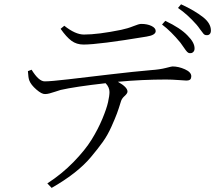

<svg xmlns="http://www.w3.org/2000/svg" viewBox="-20 -831 1040 917"><path d="M269.5 -693.4 287.1 -708Q339.8 -666 380.9 -666Q448.2 -666 558.6 -688.5Q590.8 -695.3 617.2 -706.1Q643.6 -716.8 654.3 -716.8Q683.6 -716.8 703.6 -707Q723.6 -697.3 723.6 -682.6Q723.6 -663.1 679.7 -656.2Q451.2 -618.2 378.9 -618.2Q345.7 -618.2 321.3 -636.2Q296.9 -654.3 269.5 -693.4ZM113.3 -491.2 130.9 -498Q165 -442.4 193.4 -442.4Q222.7 -442.4 305.7 -452.1Q388.7 -461.9 505.4 -475.6Q622.1 -489.3 701.2 -496.1Q743.2 -499 771.5 -506.3Q799.8 -513.7 803.7 -513.7Q833 -513.7 863.3 -500Q893.6 -486.3 893.6 -466.8Q893.6 -457 888.7 -451.7Q883.8 -446.3 869.1 -446.3Q866.2 -446.3 833 -448.7Q799.8 -451.2 772.5 -451.2Q659.2 -451.2 543 -440.4Q588.9 -415 588.9 -393.6Q588.9 -384.8 575.2 -372.6Q561.5 -360.4 557.6 -346.7Q546.9 -311.5 538.6 -289.1Q530.3 -266.6 512.2 -226.1Q494.1 -185.5 470.7 -152.8Q447.3 -120.1 414.1 -80.6Q380.9 -41 333 -3.9Q285.2 33.2 226.6 66.4L206.1 44.9Q275.4 0 331.1 -57.1Q386.7 -114.3 417.5 -164.1Q448.2 -213.9 468.8 -263.2Q489.3 -312.5 496.1 -343.3Q502.9 -374 502.9 -391.6Q502.9 -414.1 484.4 -433.6Q337.9 -417 269.5 -401.4Q259.8 -398.4 243.7 -393.1Q227.5 -387.7 216.3 -384.8Q205.1 -381.8 195.3 -381.8Q179.7 -380.9 153.8 -403.3Q127.9 -425.8 120.1 -446.3Q115.2 -458 113.3 -491.2ZM753.9 -713.9 769.5 -731.4Q841.8 -697.3 876 -661.1Q910.2 -627 909.2 -598.6Q909.2 -588.9 902.8 -582.5Q896.5 -576.2 886.7 -577.1Q879.9 -577.1 874 -583Q868.2 -588.9 858.4 -603.5Q848.6 -618.2 841.8 -627Q796.9 -681.6 753.9 -713.9ZM830.1 -793 844.7 -810.5Q909.2 -781.2 951.2 -748Q987.3 -718.8 987.3 -685.5Q987.3 -673.8 981.4 -668Q975.6 -662.1 965.8 -663.1Q958 -663.1 952.1 -669.4Q946.3 -675.8 936 -690.4Q925.8 -705.1 918.9 -712.9Q875 -762.7 830.1 -793Z"/></svg>

Font: GenYoMin TW TTF Light
Style: Regular
Weight: 300
Version: Version 1.300